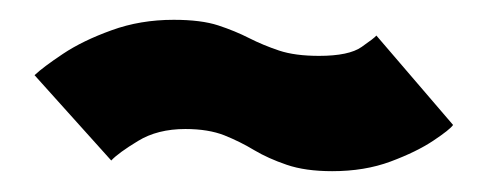

<svg xmlns="http://www.w3.org/2000/svg" viewBox="-20 -440 482 189"><path d="M307 -271.5Q339 -271.5 364.5 -281Q390 -290.5 406.5 -301.5Q423 -312.5 426 -317L350.5 -405Q348.5 -402.5 336 -393.8Q323.5 -385 294 -385Q270.5 -385 254.8 -390.2Q239 -395.5 225.2 -402.5Q211.5 -409.5 194.8 -415Q178 -420.5 151 -420.5Q118 -420.5 89.8 -410.2Q61.5 -400 42 -387Q22.5 -374 14 -366L89.5 -282Q96.5 -289.5 115.8 -301.2Q135 -313 162.5 -313Q185 -313 200.8 -306.8Q216.5 -300.5 230.2 -292.2Q244 -284 262.2 -277.8Q280.5 -271.5 307 -271.5Z"/></svg>

Font: Anybody Thin
Style: Bold
Weight: 700
Version: Version 1.113;gftools[0.9.25]